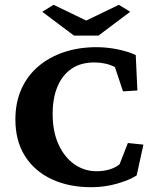

<svg xmlns="http://www.w3.org/2000/svg" viewBox="-20 -781 647 810"><path d="M365.2 8.8Q270.5 8.8 198.2 -24.9Q126 -58.6 85.4 -122.6Q44.9 -186.5 44.9 -277.3Q44.9 -347.7 69.8 -404.3Q94.7 -460.9 141.1 -500.5Q187.5 -540 250 -561Q312.5 -582 386.7 -582Q431.6 -582 476.6 -572.8Q521.5 -563.5 552.7 -548.8L559.6 -399.4L499 -395.5L464.8 -498Q446.3 -507.8 423.8 -512.7Q401.4 -517.6 377.9 -517.6Q321.3 -517.6 282.2 -491.2Q243.2 -464.8 222.7 -416Q202.1 -367.2 202.1 -300.8Q202.1 -225.6 227.1 -171.4Q252 -117.2 293.9 -87.9Q335.9 -58.6 387.7 -58.6Q415 -58.6 440.9 -65.9Q466.8 -73.2 484.4 -87.9L519.5 -177.7L585 -170.9L556.6 -41Q526.4 -21.5 474.1 -6.3Q421.9 8.8 365.2 8.8ZM158.2 -731.4 206.1 -760.7 376 -678.7H311.5L481.4 -760.7L529.3 -731.4L395.5 -630.9H292Z"/></svg>

Font: Crimson Pro ExtraLight
Style: Bold
Weight: 700
Version: Version 1.002